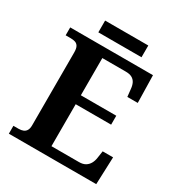

<svg xmlns="http://www.w3.org/2000/svg" viewBox="-196 -984 1045 1117"><g transform="rotate(30 326.5 -425.0)"><path d="M28 0V-53H63Q81 -53 94 -58.5Q107 -64 114 -76.5Q121 -89 121 -110V-599Q121 -627 113 -640Q105 -653 91.5 -657Q78 -661 62 -661H28V-714H584L588 -530H518L513 -577Q511 -602 503 -618.5Q495 -635 479 -644Q463 -653 437 -653H279V-403H517V-343H279V-61H464Q490 -61 506.5 -71Q523 -81 532.5 -98Q542 -115 545 -137L552 -184H622L615 0ZM184 -771V-850H474V-771Z"/></g></svg>

Font: Noto Serif Hebrew
Style: Bold
Weight: 700
Version: Version 2.003